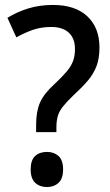

<svg xmlns="http://www.w3.org/2000/svg" viewBox="-20 -744 445 776"><path d="M126 -240Q126 -293 141.5 -329Q157 -365 200 -404Q232 -434 250 -455.5Q268 -477 275.5 -498Q283 -519 283 -546Q283 -589 258 -612Q233 -635 187 -635Q147 -635 113.5 -623.5Q80 -612 46 -593L10 -672Q49 -696 94.5 -710Q140 -724 194 -724Q284 -724 333 -678Q382 -632 382 -552Q382 -508 370 -476.5Q358 -445 334.5 -417.5Q311 -390 277 -359Q249 -332 234 -313Q219 -294 213.5 -274.5Q208 -255 208 -230V-210H126ZM104 -59Q104 -97 122 -113.5Q140 -130 170 -130Q198 -130 216.5 -113.5Q235 -97 235 -59Q235 -22 216.5 -5Q198 12 170 12Q141 12 122.5 -5Q104 -22 104 -59Z"/></svg>

Font: Noto Sans Georgian SemiCondensed Medium
Style: Regular
Weight: 500
Width: 4
Designer: Monotype Design Team, Akaki Razmadze
Foundry: Google LLC
Version: Version 2.005; ttfautohint (v1.8.4.7-5d5b)